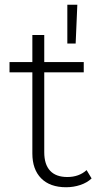

<svg xmlns="http://www.w3.org/2000/svg" viewBox="-20 -783 438 807"><path d="M365 -33Q346 -15 317.5 -5.5Q289 4 258 4Q190 4 153 -33.5Q116 -71 116 -138V-479H20V-522H116V-636H166V-522H332V-479H166V-143Q166 -92 190.5 -65.5Q215 -39 263 -39Q312 -39 344 -68ZM263 -763H305L298 -600H263Z"/></svg>

Font: Montserrat Atlas Light
Style: Regular
Weight: 300
Designer: Julieta Ulanovsky
Foundry: Julieta Ulanovsky
Version: Version 7.200